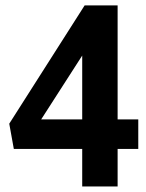

<svg xmlns="http://www.w3.org/2000/svg" viewBox="-20 -547 533 699"><path d="M408.2 131.8V-4.9H483.4V-112.3H408.2V-527.3H288.1L13.7 -96.7L30.3 -4.9H279.3V131.8ZM279.3 -112.3H129.9L279.3 -344.7Z"/></svg>

Font: Yaldevi Colombo
Style: Bold
Weight: 700
Designer: Sol Matas, Denzil Rajitha, Kosala Senevirathne and Pathum Egodawatta
Foundry: Mooniak
Version: Version 1.020 ; ttfautohint (v1.6)